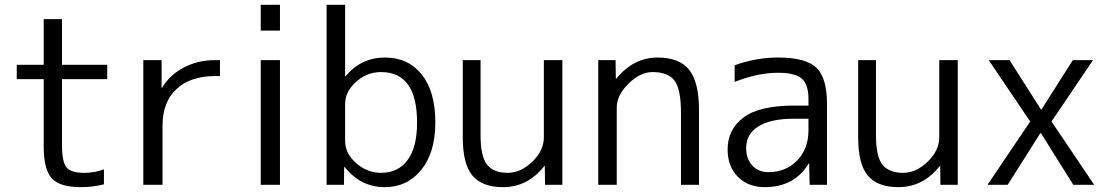

<svg xmlns="http://www.w3.org/2000/svg" viewBox="-20 -770 4629 800"><path d="M238.3 -690.4V-500H426.8V-440.4H238.3V-167Q238.3 -94.7 257.3 -72.3Q276.4 -49.8 330.1 -49.8Q375 -49.8 413.1 -64.5V-2Q366.2 9.8 317.4 9.8Q229.5 9.8 195.8 -26.9Q162.1 -63.5 162.1 -160.2V-440.4H49.8V-500H162.1V-690.4Z M577.1 -519.5H653.3V-404.3H655.3Q686.5 -457 745.1 -488.3Q803.7 -519.5 877 -519.5H896.5V-453.1H877Q773.4 -453.1 715.3 -398.9Q657.2 -344.7 657.2 -246.1V0H577.1Z M1066.4 0V-519.5H1146.5V0ZM1066.4 -642.6V-750H1146.5V-642.6Z M1418 -750V-452.1H1419.9Q1484.4 -530.3 1584 -530.3Q1680.7 -530.3 1737.3 -459.5Q1793.9 -388.7 1793.9 -259.8Q1793.9 -134.8 1735.4 -62.5Q1676.8 9.8 1584 9.8Q1482.4 9.8 1416 -74.2H1414.1L1413.1 0H1340.8V-750ZM1717.8 -259.8Q1717.8 -469.7 1567.4 -469.7Q1508.8 -469.7 1463.4 -428.7Q1418 -387.7 1418 -336.9V-182.6Q1418 -130.9 1463.9 -90.3Q1509.8 -49.8 1567.4 -49.8Q1638.7 -49.8 1678.2 -103Q1717.8 -156.2 1717.8 -259.8Z M1908.2 -519.5H1982.4V-207Q1982.4 -117.2 2009.8 -83.5Q2037.1 -49.8 2095.7 -49.8Q2149.4 -49.8 2197.8 -96.2Q2246.1 -142.6 2246.1 -198.2V-519.5H2323.2V0H2251L2250 -78.1H2248Q2178.7 9.8 2076.2 9.8Q1989.3 9.8 1948.7 -38.1Q1908.2 -85.9 1908.2 -197.3Z M2544.9 -519.5 2545.9 -442.4H2547.9Q2620.1 -530.3 2719.7 -530.3Q2810.5 -530.3 2851.6 -479Q2892.6 -427.7 2892.6 -309.6V0H2817.4V-299.8Q2817.4 -398.4 2790.5 -434.1Q2763.7 -469.7 2699.2 -469.7Q2647.5 -469.7 2598.6 -421.4Q2549.8 -373 2549.8 -322.3V0H2472.7V-519.5Z M3348.6 -330.1V-357.4Q3348.6 -418 3320.8 -442.4Q3293 -466.8 3221.7 -466.8Q3137.7 -466.8 3041 -428.7V-498Q3130.9 -530.3 3221.7 -530.3Q3336.9 -530.3 3381.3 -488.3Q3425.8 -446.3 3425.8 -336.9V0H3353.5L3351.6 -88.9H3349.6Q3290 9.8 3166 9.8Q3097.7 9.8 3054.7 -33.2Q3011.7 -76.2 3011.7 -147.5Q3011.7 -230.5 3077.6 -280.3Q3143.6 -330.1 3289.1 -330.1ZM3348.6 -275.4H3289.1Q3190.4 -275.4 3139.6 -243.2Q3088.9 -210.9 3088.9 -153.3Q3088.9 -108.4 3114.3 -80.6Q3139.6 -52.7 3181.6 -52.7Q3253.9 -52.7 3301.3 -101.1Q3348.6 -149.4 3348.6 -227.5Z M3555.7 -519.5H3629.9V-207Q3629.9 -117.2 3657.2 -83.5Q3684.6 -49.8 3743.2 -49.8Q3796.9 -49.8 3845.2 -96.2Q3893.6 -142.6 3893.6 -198.2V-519.5H3970.7V0H3898.4L3897.5 -78.1H3895.5Q3826.2 9.8 3723.6 9.8Q3636.7 9.8 3596.2 -38.1Q3555.7 -85.9 3555.7 -197.3Z M4186.5 -519.5 4317.4 -313.5H4319.3L4450.2 -519.5H4534.2L4361.3 -263.7L4539.1 0H4452.1L4317.4 -214.8H4314.5L4178.7 0H4094.7L4272.5 -263.7L4099.6 -519.5Z"/></svg>

Font: Mgen+ 1c regular
Style: Regular
Weight: 400
Designer: [Source Han Sans]
Ryoko NISHIZUKA  (kana & ideographs); Paul D. Hunt (Latin, Greek & Cyrillic); Wenlong ZHANG  (bopomofo
Version: Version 1.059.20150602